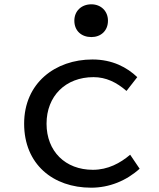

<svg xmlns="http://www.w3.org/2000/svg" viewBox="-20 -857 740 891"><path d="M325 -761C325 -714 358 -685 404 -685C448 -685 481 -714 481 -761C481 -806 448 -837 404 -837C358 -837 325 -806 325 -761ZM92 -283C92 -95 226 14 403 14C487 14 566 -18 628 -74L584 -139C538 -100 481 -69 411 -69C283 -69 196 -155 196 -283C196 -411 284 -499 414 -499C472 -499 521 -475 567 -435L617 -499C570 -544 502 -581 409 -581C237 -581 92 -472 92 -283Z"/></svg>

Font: Kawkab Mono Light
Style: Bold
Weight: 400
Monospace: yes
Designer: Abdullah Arif
Foundry: Abdullah Arif
Version: Version 1.000;PS 000.500;hotconv 1.0.88;makeotf.lib2.5.64775